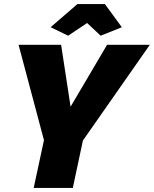

<svg xmlns="http://www.w3.org/2000/svg" viewBox="-20 -932 763 952"><path d="M198 -237 72 -710H283L330 -403L511 -710H723L391 -235L341 0H147ZM231 -797 364 -912H500L584 -797L479 -755L412 -818L318 -755Z"/></svg>

Font: Raleway Thin Black
Style: Italic
Weight: 900
Italic angle: -12°
Version: Version 4.026